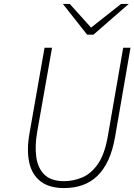

<svg xmlns="http://www.w3.org/2000/svg" viewBox="-20 -942 682 974"><path d="M305 12Q228.5 12 184.8 -22.8Q141 -57.5 128 -119.2Q115 -181 129 -262L206 -700H244L168 -269Q156.5 -202 164 -146Q171.5 -90 205 -56.5Q238.5 -23 305 -23Q352 -23 397 -41.8Q442 -60.5 476.5 -109.8Q511 -159 527 -251L605 -700H642L564 -249Q552 -179 528.8 -129.2Q505.5 -79.5 472.5 -48.2Q439.5 -17 397.5 -2.5Q355.5 12 305 12ZM422 -766 299 -922H334L442 -802L594 -922H633L454 -766Z"/></svg>

Font: Overpass Thin
Style: Italic
Weight: 250
Italic angle: -10°
Designer: Delve Withrington, Dave Bailey, Thomas Jockin
Foundry: Delve Fonts LLC
Version: Version 4.000